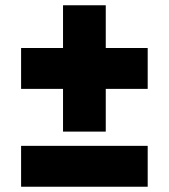

<svg xmlns="http://www.w3.org/2000/svg" viewBox="-20 -708 640 728"><path d="M219 -209V-371H60V-526H219V-688H381V-526H540V-371H381V-209ZM60 0V-155H540V0Z"/></svg>

Font: Paytone One
Style: Regular
Weight: 400
Designer: Vernon Adams
Foundry: Vernon Adams
Version: Version 1.002; ttfautohint (v1.8.4.7-5d5b);gftools[0.9.23]